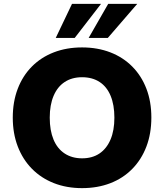

<svg xmlns="http://www.w3.org/2000/svg" viewBox="-20 -961 847 992"><path d="M404 11Q324 11 258 -15Q192 -41 144.5 -89.5Q97 -138 71.5 -205Q46 -272 46 -353Q46 -435 71.5 -502Q97 -569 144.5 -617Q192 -665 258 -690.5Q324 -716 404 -716Q484 -716 550 -690.5Q616 -665 663.5 -617Q711 -569 736.5 -502.5Q762 -436 762 -354Q762 -271 736.5 -204Q711 -137 663.5 -88.5Q616 -40 550 -14.5Q484 11 404 11ZM404 -143Q457 -143 494 -168Q531 -193 551 -240Q571 -287 571 -353Q571 -419 551.5 -466Q532 -513 494.5 -537.5Q457 -562 404 -562Q352 -562 314.5 -537.5Q277 -513 257 -466Q237 -419 237 -353Q237 -287 256.5 -240Q276 -193 314 -168Q352 -143 404 -143ZM268 -765 352 -941H502L366 -765ZM438 -765 539 -941H689L537 -765Z"/></svg>

Font: Nunito Sans 12pt ExtraLight 12pt Black
Style: Regular
Weight: 900
Version: Version 3.101;gftools[0.9.27]